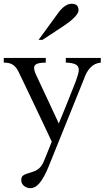

<svg xmlns="http://www.w3.org/2000/svg" viewBox="-25 -732 552 1002"><path d="M384.8 -677.2Q384.3 -663.6 365.5 -643.6Q346.7 -623.5 311.5 -599.6Q283.7 -581.1 253.7 -561.3Q223.6 -541.5 196.3 -523.9H176.3L278.8 -664.6Q295.4 -687.5 313.5 -700Q331.5 -712.4 348.6 -712.4Q367.7 -712.4 376.2 -703.9Q384.8 -695.3 384.8 -677.2ZM501 -405.3Q469.2 -402.3 447.8 -380.4Q426.3 -358.4 413.6 -320.8L230.5 132.8Q207 191.4 183.8 220.7Q160.6 250 132.8 250Q124 250 115.5 246.8Q106.9 243.7 100.3 238.3Q93.8 232.9 89.8 225.3Q85.9 217.8 85.9 209Q85.9 199.7 88.1 193.8Q90.3 188 96.2 183.6Q102.1 179.2 112.8 175.3Q123.5 171.4 140.6 166.5Q158.2 161.1 169.2 154.1Q180.2 147 187.7 137.7Q195.3 128.4 200.7 116.5Q206.1 104.5 212.4 88.9L245.1 7.3Q238.8 -6.8 225.1 -35.6Q211.4 -64.5 194.6 -100.1Q177.7 -135.7 159.2 -174.6Q140.6 -213.4 124.3 -247.8Q107.9 -282.2 95.5 -308.1Q83 -334 78.1 -344.2Q70.8 -361.3 63 -372.8Q55.2 -384.3 45.7 -391.6Q36.1 -398.9 23.9 -402.1Q11.7 -405.3 -5.4 -405.3V-429.7H213.9V-405.3Q179.7 -404.8 166.3 -398.2Q152.8 -391.6 152.8 -377.4Q152.8 -372.1 155.5 -362.1Q158.2 -352.1 162.6 -343.3Q164.1 -340.3 166 -335.7Q168 -331.1 171.4 -324.2Q178.2 -310.1 188.2 -288.3Q198.2 -266.6 209.7 -242.2Q221.2 -217.8 232.9 -192.6Q244.6 -167.5 254.6 -146Q264.6 -124.5 272 -108.9Q279.3 -93.3 281.7 -87.4Q284.7 -94.2 292.2 -112.8Q299.8 -131.3 309.6 -155.3Q319.3 -179.2 329.8 -205.3Q340.3 -231.4 349.1 -253.7Q357.9 -275.9 363.8 -291Q369.6 -306.2 370.6 -308.1Q377.4 -326.7 381.8 -342.3Q386.2 -357.9 386.2 -367.7Q386.2 -386.7 369.9 -395.5Q353.5 -404.3 318.4 -405.3V-429.7H501Z"/></svg>

Font: HM XNiloofar
Style: Regular
Weight: 400
Designer: Hossein Movahhedian
Version: Version 2.8, 2015